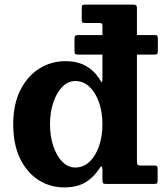

<svg xmlns="http://www.w3.org/2000/svg" viewBox="-20 -800 729 835"><path d="M37.5 -259.5Q37.5 -347 68.5 -408.2Q99.5 -469.5 151 -501.8Q202.5 -534 264.5 -534Q318.5 -534 356 -511.8Q393.5 -489.5 416.5 -450Q422.5 -440 424 -443.2Q425.5 -446.5 425.5 -466.5V-562.5H322Q310 -562.5 307 -565.5Q304 -568.5 304 -580V-630.5Q304 -640.5 307 -644Q310 -647.5 320.5 -647.5H425.5V-687Q425.5 -695.5 422.5 -697.8Q419.5 -700 411 -700H349Q340 -700 337.8 -702.8Q335.5 -705.5 335.5 -714.5V-766Q335.5 -775.5 339 -777.8Q342.5 -780 352.5 -780H557Q566.5 -780 571 -777.5Q575.5 -775 575.5 -765V-647.5H650.5Q661.5 -647.5 664 -644.5Q666.5 -641.5 666.5 -631V-581Q666.5 -570 664.2 -566.2Q662 -562.5 649.5 -562.5H575.5V-99.5Q575.5 -86.5 578.8 -83.2Q582 -80 595 -80H652Q660.5 -80 663 -77.2Q665.5 -74.5 665.5 -65.5V-16Q665.5 -5.5 662.8 -2.8Q660 0 649.5 0H442Q431 0 428.2 -3.5Q425.5 -7 425.5 -18V-61Q425.5 -72 422.5 -75.2Q419.5 -78.5 413 -68Q387.5 -28.5 351.2 -6.8Q315 15 259.5 15Q197.5 15 147.2 -17.2Q97 -49.5 67.2 -110.8Q37.5 -172 37.5 -259.5ZM197.5 -259.5Q197.5 -207.5 211.8 -164.8Q226 -122 250.8 -96.8Q275.5 -71.5 307.5 -71.5Q343 -71.5 369.5 -96.8Q396 -122 410.8 -164.8Q425.5 -207.5 425.5 -259.5Q425.5 -311.5 410.8 -354.2Q396 -397 369.5 -422.2Q343 -447.5 307.5 -447.5Q275.5 -447.5 250.8 -422.2Q226 -397 211.8 -354.2Q197.5 -311.5 197.5 -259.5Z"/></svg>

Font: Besley
Style: Bold
Weight: 700
Designer: Owen Earl
Foundry: indestructible type*
Version: Version 2.001; ttfautohint (v1.8.3)